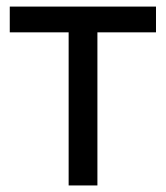

<svg xmlns="http://www.w3.org/2000/svg" viewBox="-20 -566 506 586"><path d="M189.5 0V-467.3H9.8V-545.9H456.1V-467.3H277.3V0Z"/></svg>

Font: Inter
Style: Regular
Weight: 400
Designer: Rasmus Andersson
Foundry: rsms
Version: Version 4.001;git-9221beed3